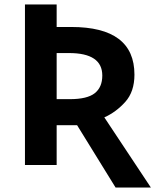

<svg xmlns="http://www.w3.org/2000/svg" viewBox="-20 -734 694 854"><path d="M494 100H651L444 -212Q496 -235 537 -280.5Q578 -326 578 -402Q578 -614 297 -614H232V-714H91V0H232V-177H323ZM232 -293V-498H287Q435 -498 435 -398Q435 -346 401.5 -319.5Q368 -293 291 -293Z"/></svg>

Font: Noto Sans UI
Style: Bold
Weight: 700
Designer: Monotype Design Team
Foundry: Monotype Imaging Inc.
Version: Version 1.901